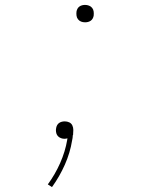

<svg xmlns="http://www.w3.org/2000/svg" viewBox="-20 -558 640 783"><path d="M327 -467Q318 -467 310.5 -470Q303 -473 298 -479.5Q293 -486 292 -494.5Q291 -503 292 -511Q293 -517 296 -522.5Q299 -528 304 -531.5Q309 -535 315 -536.5Q321 -538 327 -538Q335 -538 343 -535Q351 -532 356 -525.5Q361 -519 362 -510.5Q363 -502 362 -494Q361 -488 358 -482.5Q355 -477 350 -473.5Q345 -470 339 -468.5Q333 -467 327 -467ZM192 205 175 194Q205 153 225.5 106.5Q246 60 254 13Q254 11 254.5 9.5Q255 8 255 6Q252 7 249 7.5Q246 8 243 8Q236 8 229 5.5Q222 3 217 -2Q212 -7 210 -13.5Q208 -20 208 -28Q208 -30 208.5 -32Q209 -34 209 -36Q210 -42 213 -47.5Q216 -53 221 -56.5Q226 -60 232 -61.5Q238 -63 244 -63Q254 -63 262.5 -59Q271 -55 275 -46.5Q279 -38 279 -28Q279 -18 278 -8Q278 -8 278 -7.5Q278 -7 277 -7Q277 -1 276 4.5Q275 10 274 15Q266 65 244.5 113.5Q223 162 192 205Z"/></svg>

Font: Iosevka Curly Thin Extended
Style: Italic
Weight: 100
Width: 7
Italic angle: -9°
Monospace: yes
Designer: Belleve Invis
Foundry: Belleve Invis
Version: Version 11.1.0; ttfautohint (v1.8.3)